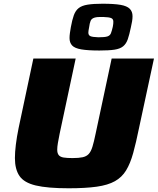

<svg xmlns="http://www.w3.org/2000/svg" viewBox="-20 -1002 846 1030"><path d="M348 8Q235 8 172 -7Q109 -22 84.5 -58Q60 -94 60 -154Q60 -185 65 -226Q70 -267 80 -316L159 -688H386L300 -285Q294 -255 290.5 -234.5Q287 -214 287 -199Q287 -180 295 -170Q303 -160 321 -157Q339 -154 369 -154Q403 -154 423.5 -158.5Q444 -163 456 -176Q468 -189 476 -215Q484 -241 493 -285L579 -688H806L726 -316Q710 -237 694.5 -181Q679 -125 656.5 -88Q634 -51 596.5 -30Q559 -9 499 -0.5Q439 8 348 8ZM513 -731Q452 -731 416.5 -737Q381 -743 367 -758Q353 -773 353 -798Q353 -810 355 -824.5Q357 -839 360 -856Q367 -895 376 -920Q385 -945 402 -958.5Q419 -972 450 -977Q481 -982 530 -982Q592 -982 626.5 -976Q661 -970 676 -955Q691 -940 691 -915Q691 -902 688.5 -887Q686 -872 682 -855Q674 -816 665.5 -791.5Q657 -767 640.5 -753.5Q624 -740 594 -735.5Q564 -731 513 -731ZM508 -802Q542 -802 556 -806.5Q570 -811 575 -823.5Q580 -836 585 -858Q587 -867 587.5 -874Q588 -881 588 -886Q588 -900 576.5 -905Q565 -910 533 -911Q501 -912 486 -907Q471 -902 466 -890Q461 -878 458 -855Q456 -845 455 -838.5Q454 -832 454 -827Q454 -813 465 -808Q476 -803 508 -802Z"/></svg>

Font: Saira Expanded ExtraBold
Style: Italic
Weight: 800
Width: 7
Italic angle: -12°
Designer: Hector Gatti with collaboration of the Omnibus-Type team
Foundry: Omnibus-Type
Version: Version 1.101